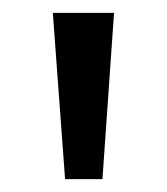

<svg xmlns="http://www.w3.org/2000/svg" viewBox="-20 -734 259 298"><path d="M157 -714H62L81 -456H139Z"/></svg>

Font: Noto Sans Ethiopic SemiCondensed
Style: Regular
Weight: 400
Width: 4
Designer: Monotype Design Team
Foundry: Monotype Imaging Inc.
Version: Version 2.102